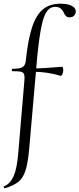

<svg xmlns="http://www.w3.org/2000/svg" viewBox="-39 -746 431 1041"><path d="M372 -684Q372 -671 363 -661.5Q354 -652 339 -652Q325 -652 318 -659.5Q311 -667 305 -681Q296 -697 285.5 -703Q275 -709 262 -709Q233 -709 215.5 -685Q198 -661 186 -604.5Q174 -548 163 -439L119 64Q112 140 99 179.5Q86 219 61 239.5Q36 260 -13 275Q-16 276 -18 270.5Q-20 265 -17 264Q16 251 34.5 210Q53 169 60 84L93 -306Q94 -314 94 -327Q94 -342 88.5 -349Q83 -356 70 -358Q57 -360 28 -360Q25 -360 25 -366Q25 -373 29 -373Q69 -373 84 -382.5Q99 -392 101 -418Q113 -532 135 -598.5Q157 -665 194 -695.5Q231 -726 289 -726Q328 -726 350 -714.5Q372 -703 372 -684ZM304 -364Q304 -354 299 -343.5Q294 -333 290 -335Q215 -357 142 -357L144 -375Q195 -375 298 -384Q300 -385 302 -378.5Q304 -372 304 -364Z"/></svg>

Font: Cormorant Infant
Style: Regular
Weight: 400
Designer: Christian Thalmann (Catharsis Fonts)
Foundry: Catharsis Fonts
Version: Version 4.000